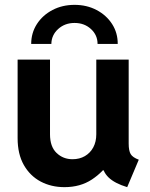

<svg xmlns="http://www.w3.org/2000/svg" viewBox="-20 -771 625 799"><path d="M248.3 7.8Q193.2 7.8 149 -15.6Q104.9 -39.1 79.1 -84.5Q53.3 -130 53.3 -196V-523.1H188.1V-212.1Q188.1 -160.8 215.3 -134.6Q242.6 -108.4 281.7 -108.4Q311 -108.4 333.3 -121.4Q355.6 -134.4 368.2 -157.8Q380.7 -181.2 380.7 -212.1V-523.1H515.5V-173.5Q515.5 -143.8 523.8 -129.8Q532.1 -115.9 557.5 -106.4L509.3 7.8Q457.3 -7.9 431.7 -32.7Q406 -57.5 405.4 -92.6L440 -62.3H374.5L438.9 -102.6Q410.3 -55.6 362.2 -23.9Q314.1 7.8 248.3 7.8ZM290.3 -750.8Q341.1 -750.8 381.9 -729.3Q422.7 -707.9 446.5 -671Q470.2 -634 469.9 -588.2H386Q386 -625.1 358.4 -650.3Q330.9 -675.5 290.3 -675.5Q249.9 -675.5 222.1 -650.3Q194.3 -625.1 193.7 -588.2H109.8Q109.8 -634 133.6 -671Q157.5 -707.9 198.4 -729.3Q239.3 -750.8 290.3 -750.8Z"/></svg>

Font: Reddit Sans
Style: Regular
Weight: 400
Designer: Stephen Hutchings
Foundry: Reddit
Version: Version 1.014